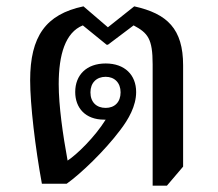

<svg xmlns="http://www.w3.org/2000/svg" viewBox="-20 -579 686 605"><path d="M403 -559 320 -493 243 -559C124 -534 75 -464 75 -326C75 -250 91 -114 112 0H190C235 -32 309 -103 358 -168C385 -203 409 -245 409 -289C409 -343 373 -379 313 -379C253 -379 217 -343 217 -289C217 -239 249 -202 308 -202H313C278 -146 222 -92 193 -73C178 -155 165 -245 165 -314C165 -407 186 -477 241 -499L316 -438H320L401 -499C446 -475 461 -457 461 -376V6H506L557 -54V-373C557 -488 507 -536 403 -559ZM265 -288C265 -318 284 -337 313 -337C341 -337 360 -318 360 -288C360 -257 341 -239 313 -239C284 -239 265 -257 265 -288Z"/></svg>

Font: Noto Serif Thai Medium
Style: Regular
Weight: 500
Designer: Monotype Design Team
Foundry: Monotype Imaging Inc.
Version: Version 1.901;PS 001.901;hotconv 1.0.88;makeotf.lib2.5.64775